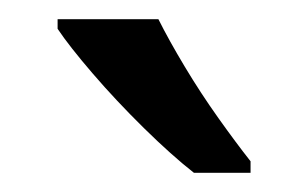

<svg xmlns="http://www.w3.org/2000/svg" viewBox="-20 -786 321 200"><path d="M145 -766Q156 -744 172.5 -716.5Q189 -689 207.5 -663Q226 -637 241 -618V-606H182Q159 -624 130 -652.5Q101 -681 76.5 -709.5Q52 -738 40 -756V-766Z"/></svg>

Font: Noto Sans Tifinagh Rhissa Ixa
Style: Regular
Weight: 400
Designer: JamraPatel
Foundry: JamraPatel LLC
Version: Version 2.006; ttfautohint (v1.8.4.7-5d5b)